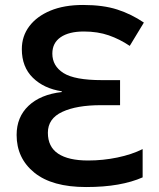

<svg xmlns="http://www.w3.org/2000/svg" viewBox="-20 -744 640 774"><path d="M327 10Q190 10 118.5 -48Q47 -106 47 -200Q47 -272 95 -317.5Q143 -363 229 -373V-376Q157 -387 112.5 -430.5Q68 -474 68 -546Q68 -598 98 -638Q128 -678 183 -701Q238 -724 315 -724Q396 -724 453 -705.5Q510 -687 560 -653L503 -559Q463 -586 418.5 -601.5Q374 -617 318 -617Q258 -617 224.5 -594Q191 -571 191 -528Q191 -478 236 -449.5Q281 -421 391 -421H464V-320H387Q289 -320 231 -293Q173 -266 173 -209Q173 -152 214.5 -124.5Q256 -97 335 -97Q395 -97 453 -109Q511 -121 555 -143V-29Q512 -10 455.5 0Q399 10 327 10Z"/></svg>

Font: Noto Sans Mono SemiBold
Style: Regular
Weight: 600
Designer: Monotype Design Team
Foundry: Monotype Imaging Inc.
Version: Version 2.014; ttfautohint (v1.8.4.7-5d5b)